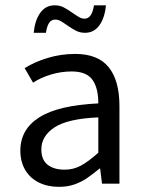

<svg xmlns="http://www.w3.org/2000/svg" viewBox="-20 -705 552 737"><path d="M255.4 -430.7Q214.4 -430.7 175.5 -418.9Q136.7 -407.2 106.9 -387.7L74.7 -443.4Q111.3 -466.8 162.4 -482.4Q213.4 -498 268.6 -498Q356 -498 397.2 -447Q438.5 -396 438.5 -297.9V0H371.6L364.3 -58.1H362.3Q332 -33.2 311.5 -19.5Q291 -5.9 264.9 3.2Q238.8 12.2 206.1 12.2Q162.6 12.2 129.2 -4.4Q95.7 -21 76.9 -52.5Q58.1 -84 58.1 -127Q58.1 -208.5 130.9 -254.6Q203.6 -300.8 357.4 -308.1Q357.4 -367.7 334.5 -399.2Q311.5 -430.7 255.4 -430.7ZM357.4 -118.7V-254.4Q240.7 -249.5 189.7 -216.3Q138.7 -183.1 138.7 -131.3Q138.7 -91.8 162.6 -72.8Q186.5 -53.7 228.5 -53.7Q261.7 -53.7 290.3 -69.1Q318.8 -84.5 357.4 -118.7ZM260.3 -654.3Q276.4 -643.1 285.6 -638.2Q294.9 -633.3 304.2 -633.3Q318.8 -633.3 327.6 -645.8Q336.4 -658.2 340.8 -684.6H386.7Q382.3 -637.2 361.8 -608.2Q341.3 -579.1 306.2 -579.1Q288.1 -579.1 272.9 -586.4Q257.8 -593.8 237.8 -607.9Q222.2 -619.1 212.2 -624.5Q202.1 -629.9 191.9 -629.9Q177.2 -629.9 168.7 -617.4Q160.2 -605 156.2 -579.1H109.4Q113.8 -626.5 134.3 -655.5Q154.8 -684.6 189.9 -684.6Q209 -684.6 224.4 -676.8Q239.7 -668.9 260.3 -654.3Z"/></svg>

Font: Varta
Style: Regular
Weight: 400
Designer: Joana Correia, Viktoriya Grabowska, Eben Sorkin
Foundry: Sorkin Type
Version: Version 1.002; ttfautohint (v1.3) -l 8 -r 24 -G 200 -x 12 -H